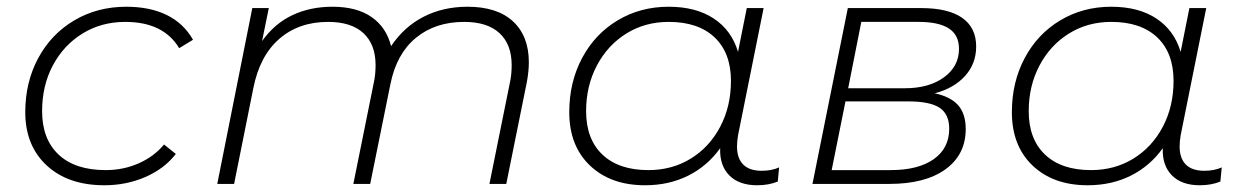

<svg xmlns="http://www.w3.org/2000/svg" viewBox="-20 -546 3691 570"><path d="M55 -213Q55 -302 93.5 -373.5Q132 -445 200.5 -485.5Q269 -526 355 -526Q425 -526 475 -501.5Q525 -477 553 -428L512 -403Q465 -481 352 -481Q281 -481 225 -446.5Q169 -412 137 -352Q105 -292 105 -216Q105 -133 154 -87Q203 -41 294 -41Q346 -41 391.5 -61Q437 -81 467 -117L502 -89Q468 -45 411.5 -20.5Q355 4 290 4Q182 4 118.5 -55Q55 -114 55 -213Z M1550 -361Q1550 -334 1544 -302L1483 0H1433L1494 -302Q1499 -325 1499 -353Q1499 -414 1463 -447.5Q1427 -481 1358 -481Q1272 -481 1214.5 -433.5Q1157 -386 1139 -296L1079 0H1029L1090 -302Q1095 -325 1095 -353Q1095 -414 1059 -447.5Q1023 -481 954 -481Q867 -481 809 -430.5Q751 -380 732 -284L675 0H625L729 -522H778L758 -424Q795 -476 848 -501Q901 -526 967 -526Q1039 -526 1083 -495.5Q1127 -465 1141 -409Q1180 -467 1238 -496.5Q1296 -526 1368 -526Q1456 -526 1503 -482.5Q1550 -439 1550 -361Z M2293 -49 2289 -7Q2262 4 2228 4Q2174 4 2145 -25.5Q2116 -55 2118 -106Q2080 -53 2023 -24.5Q1966 4 1895 4Q1793 4 1731.5 -54.5Q1670 -113 1670 -213Q1670 -302 1708 -373.5Q1746 -445 1813.5 -485.5Q1881 -526 1965 -526Q2046 -526 2099 -491Q2152 -456 2171 -392L2197 -522H2247L2171 -144Q2168 -126 2168 -111Q2168 -76 2186.5 -57.5Q2205 -39 2241 -39Q2271 -39 2293 -49ZM2150 -306Q2150 -389 2101.5 -435Q2053 -481 1965 -481Q1895 -481 1839.5 -446.5Q1784 -412 1752 -351.5Q1720 -291 1720 -216Q1720 -133 1768.5 -87Q1817 -41 1905 -41Q1975 -41 2030.5 -75Q2086 -109 2118 -169.5Q2150 -230 2150 -306Z M2847 -163Q2847 -87 2787 -43.5Q2727 0 2620 0H2392L2497 -522H2715Q2795 -522 2836.5 -493Q2878 -464 2878 -408Q2878 -357 2845 -320.5Q2812 -284 2755 -269Q2802 -259 2824.5 -233.5Q2847 -208 2847 -163ZM2498 -284H2666Q2738 -284 2782.5 -316.5Q2827 -349 2827 -401Q2827 -442 2797 -461.5Q2767 -481 2707 -481H2537ZM2798 -164Q2798 -207 2769.5 -226Q2741 -245 2676 -245H2490L2449 -41H2624Q2706 -41 2752 -73.5Q2798 -106 2798 -164Z M3607 -49 3603 -7Q3576 4 3542 4Q3488 4 3459 -25.5Q3430 -55 3432 -106Q3394 -53 3337 -24.5Q3280 4 3209 4Q3107 4 3045.5 -54.5Q2984 -113 2984 -213Q2984 -302 3022 -373.5Q3060 -445 3127.5 -485.5Q3195 -526 3279 -526Q3360 -526 3413 -491Q3466 -456 3485 -392L3511 -522H3561L3485 -144Q3482 -126 3482 -111Q3482 -76 3500.5 -57.5Q3519 -39 3555 -39Q3585 -39 3607 -49ZM3464 -306Q3464 -389 3415.5 -435Q3367 -481 3279 -481Q3209 -481 3153.5 -446.5Q3098 -412 3066 -351.5Q3034 -291 3034 -216Q3034 -133 3082.5 -87Q3131 -41 3219 -41Q3289 -41 3344.5 -75Q3400 -109 3432 -169.5Q3464 -230 3464 -306Z"/></svg>

Font: Montserrat Alternates Light
Style: Italic
Weight: 300
Italic angle: -11.3°
Designer: Julieta Ulanovsky
Foundry: Julieta Ulanovsky
Version: Version 7.200